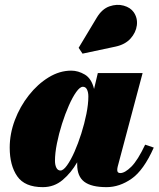

<svg xmlns="http://www.w3.org/2000/svg" viewBox="-20 -761 654 791"><path d="M456 -569 320 -540 304 -564 378.5 -688Q400 -724 430.8 -734.8Q461.5 -745.5 489.5 -737.8Q517.5 -730 531 -710.5Q547.5 -686.5 543.8 -656.8Q540 -627 517.8 -602.2Q495.5 -577.5 456 -569ZM613.5 -153Q572 -59.5 522.2 -24.8Q472.5 10 419 10Q356.5 10 327.2 -12.2Q298 -34.5 298 -83Q298 -88 298 -92.5Q273 -49 238 -19.5Q203 10 156.5 10Q82 10 51 -34.8Q20 -79.5 20 -152.5Q20 -210 41.2 -266.2Q62.5 -322.5 98.8 -368.5Q135 -414.5 180.2 -442.2Q225.5 -470 273.5 -470Q302 -470 329.5 -453.8Q357 -437.5 367.5 -394.5L383 -460H567.5L465 -75Q463 -67.5 463 -60.5Q463 -48 475.5 -48Q494.5 -48 521 -74.2Q547.5 -100.5 578 -165ZM344 -363.5Q344 -380.5 338.5 -392Q333 -403.5 321.5 -403.5Q309.5 -403.5 294.2 -382.2Q279 -361 263.8 -326.5Q248.5 -292 235.5 -251Q222.5 -210 214.5 -170Q206.5 -130 206.5 -98.5Q206.5 -81.5 212.2 -70Q218 -58.5 229 -58.5Q241 -58.5 256.2 -79.8Q271.5 -101 286.8 -135.5Q302 -170 315 -211Q328 -252 336 -292Q344 -332 344 -363.5Z"/></svg>

Font: Bodoni* 06pt Fatface
Style: Italic
Weight: 900
Italic angle: -13°
Version: Version 2.3